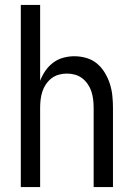

<svg xmlns="http://www.w3.org/2000/svg" viewBox="-20 -755 540 775"><path d="M64 0V-735H142V-429Q150 -450 163 -469Q176 -488 194.5 -502Q213 -516 235.5 -522Q258 -528 280 -528Q305 -528 329 -521Q353 -514 371.5 -498.5Q390 -483 403 -461.5Q416 -440 423.5 -416.5Q431 -393 433.5 -368.5Q436 -344 436 -320V0H358V-320Q358 -337 356 -353.5Q354 -370 349 -385.5Q344 -401 334.5 -415Q325 -429 312 -439Q299 -449 283 -453.5Q267 -458 250 -458Q233 -458 217 -453.5Q201 -449 188 -439Q175 -429 165.5 -415Q156 -401 151 -385.5Q146 -370 144 -353.5Q142 -337 142 -320V0Z"/></svg>

Font: Iosevka SS04
Style: Regular
Weight: 400
Monospace: yes
Designer: Belleve Invis
Foundry: Belleve Invis
Version: Version 19.0.0; ttfautohint (v1.8.4)